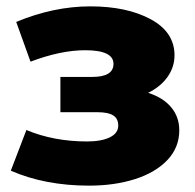

<svg xmlns="http://www.w3.org/2000/svg" viewBox="-20 -573 613 604"><path d="M544 -163Q544 -109 506.5 -69.5Q469 -30 404.5 -9.5Q340 11 260 11Q122 11 14 -36L63 -164Q149 -128 254 -128Q299 -128 325.5 -141Q352 -154 352 -178Q352 -200 336 -210Q320 -220 287 -220H170V-331H270Q337 -331 337 -372Q337 -415 248 -415Q171 -415 76 -379L31 -504Q149 -553 264 -553Q379 -553 454 -512.5Q529 -472 529 -399Q529 -362 507 -331Q485 -300 446 -281Q493 -266 518.5 -235.5Q544 -205 544 -163Z"/></svg>

Font: CMG Sans ExtraBold
Style: Regular
Weight: 800
Designer: Julieta Ulanovsky
Foundry: Julieta Ulanovsky
Version: Version 7.200